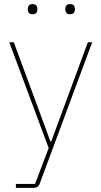

<svg xmlns="http://www.w3.org/2000/svg" viewBox="-20 -711 492 931"><path d="M406 -506H427L172 181Q165 200 141 200H57V181H150L216 7L25 -506H47L225 -24H228ZM138 -642Q125 -642 120 -648.5Q115 -655 115 -663V-670Q115 -678 120 -684.5Q125 -691 138 -691Q151 -691 156 -684.5Q161 -678 161 -670V-663Q161 -655 156 -648.5Q151 -642 138 -642ZM320 -642Q307 -642 302 -648.5Q297 -655 297 -663V-670Q297 -678 302 -684.5Q307 -691 320 -691Q333 -691 338 -684.5Q343 -678 343 -670V-663Q343 -655 338 -648.5Q333 -642 320 -642Z"/></svg>

Font: IBM Plex Sans Hebrew Thin
Style: Regular
Weight: 100
Designer: Mike Abbink, Paul van der Laan, Pieter van Rosmalen, Yanek Iontef
Foundry: Bold Monday
Version: Version 1.2